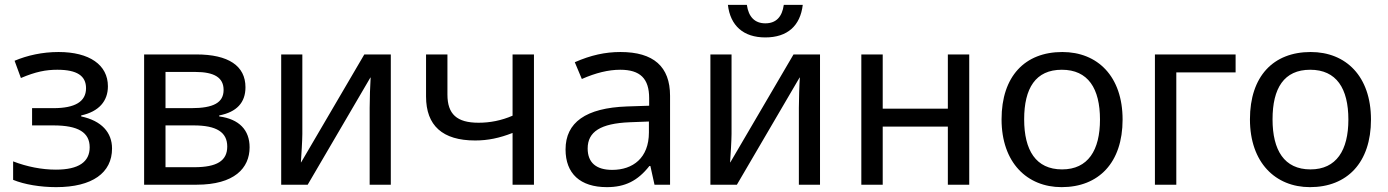

<svg xmlns="http://www.w3.org/2000/svg" viewBox="-20 -760 5709 790"><path d="M211 10C360 10 441 -49 441 -149C441 -215 398 -263 314 -281V-285C387 -301 424 -344 424 -405C424 -493 348 -546 221 -546C154 -546 92 -532 40 -510L66 -439C127 -465 169 -473 216 -473C297 -473 334 -448 334 -397C334 -342 289 -315 200 -315H112V-244H200C302 -244 349 -215 349 -154C349 -94 304 -62 210 -62C152 -62 91 -74 34 -96V-20C80 -1 146 10 211 10Z M573 0H789C944 0 1007 -68 1007 -154C1007 -225 964 -270 882 -281V-285C954 -299 990 -338 990 -401C990 -489 920 -536 788 -536H573ZM661 -315V-464H783C863 -464 900 -440 900 -390C900 -338 859 -315 767 -315ZM661 -72V-244H777C871 -244 915 -216 915 -157C915 -98 872 -72 779 -72Z M1137 0H1246L1504 -441H1505C1503 -415 1501 -347 1501 -316V0H1588V-536H1479L1219 -92H1218C1220 -119 1224 -184 1224 -209V-536H1137Z M2089 0H2177V-536H2089V-284C2043 -264 1996 -255 1949 -255C1860 -255 1821 -290 1821 -371V-536H1733V-363C1733 -243 1801 -182 1935 -182C1988 -182 2035 -192 2089 -213Z M2477 10C2552 10 2604 -16 2652 -77H2656L2673 0H2737V-366C2737 -486 2669 -546 2533 -546C2470 -546 2411 -533 2345 -504L2374 -435C2431 -460 2483 -473 2532 -473C2614 -473 2651 -437 2651 -356V-325L2560 -322C2390 -316 2307 -256 2307 -145C2307 -46 2367 10 2477 10ZM2499 -61C2433 -61 2398 -91 2398 -149C2398 -218 2451 -252 2571 -257L2650 -260V-215C2650 -110 2584 -61 2499 -61Z M3129 -606C3220 -606 3273 -654 3283 -740H3205C3198 -690 3173 -664 3129 -664C3086 -664 3060 -690 3053 -740H2975C2985 -654 3039 -606 3129 -606ZM2903 0H3012L3270 -441H3271C3269 -415 3267 -347 3267 -316V0H3354V-536H3245L2985 -92H2984C2986 -119 2990 -184 2990 -209V-536H2903Z M3524 0H3612V-239H3880V0H3968V-536H3880V-313H3612V-536H3524Z M4348 10C4501 10 4599 -91 4599 -268C4599 -446 4496 -546 4351 -546C4197 -546 4101 -446 4101 -269C4101 -91 4206 10 4348 10ZM4350 -63C4242 -63 4194 -142 4194 -269C4194 -397 4241 -473 4349 -473C4457 -473 4506 -396 4506 -268C4506 -142 4457 -63 4350 -63Z M4732 0H4820V-462H5064V-536H4732Z M5370 10C5523 10 5621 -91 5621 -268C5621 -446 5518 -546 5373 -546C5219 -546 5123 -446 5123 -269C5123 -91 5228 10 5370 10ZM5372 -63C5264 -63 5216 -142 5216 -269C5216 -397 5263 -473 5371 -473C5479 -473 5528 -396 5528 -268C5528 -142 5479 -63 5372 -63Z"/></svg>

Font: Noto Sans Math
Style: Regular
Weight: 400
Designer: Monotype Design Team, Delve Withrington, Jeff Kellem
Foundry: Monotype Imaging Inc., Delve Fonts LLC
Version: Version 3.000